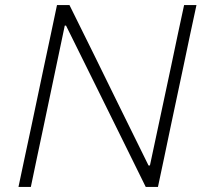

<svg xmlns="http://www.w3.org/2000/svg" viewBox="-20 -733 796 753"><path d="M52.5 0Q65 -60 77 -116Q89 -172 103 -237.5L152.5 -472.5Q167 -540 179 -596.8Q191 -653.5 203.5 -713H252.5Q302 -613 349 -518Q395.5 -422.5 440.5 -331.5L562.5 -84H568L651 -473Q665 -540.5 677 -596.8Q689 -653 702 -713H750.5Q737.5 -653.5 725.5 -596.8Q713.5 -540 699.5 -473L649.5 -237.5Q635.5 -171.5 624 -115.5Q612 -59.5 599.5 0H551.5Q510 -84 464 -177.5Q418 -270.5 362.5 -383L239 -632.5H234L151 -237.5Q137 -171 125.2 -115.8Q113.5 -60.5 101 0Z"/></svg>

Font: Heraclito ExtraLight
Style: Italic
Weight: 200
Italic angle: -12°
Designer: Kostas Bartsokas (font) & Cristiano Sobral (main changes)
Foundry: Kostas Bartsokas (font) & Cristiano Sobral (main changes)
Version: Version 1.00;July 8, 2020;FontCreator 13.0.0.2655 64-bit